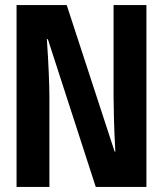

<svg xmlns="http://www.w3.org/2000/svg" viewBox="-20 -734 640 754"><path d="M174 0V-356Q174 -386 171.5 -447.5Q169 -509 164 -580H168L356 0H555V-714H426V-356Q426 -327 427.5 -268Q429 -209 433 -139H430L242 -714H45V0Z"/></svg>

Font: Noto Sans Mono UI
Style: Bold
Weight: 700
Designer: Monotype Design team
Foundry: Monotype Imaging Inc.
Version: 1.000